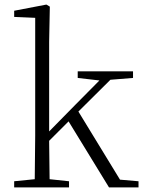

<svg xmlns="http://www.w3.org/2000/svg" viewBox="-20 -820 630 840"><path d="M320 -479 415 -468 311 -363 195 -245V-637L198 -791L183 -800L42 -773V-746L134 -742V-226L132 -36L42 -27V0H282V-27L197 -36L195 -204L280 -289L457 0H586V-27L505 -34L323 -332L463 -471L562 -479V-508H320Z"/></svg>

Font: Noto Serif TC ExtraLight
Style: Regular
Weight: 200
Designer: Ryoko NISHIZUKA 西塚涼子 (kana & ideographs); Frank Grießhammer (Latin, Greek & Cyrillic); Wenlong ZHANG 张文龙 (bopomofo); San
Foundry: Adobe
Version: Version 2.001;hotconv 1.1.0;makeotfexe 2.6.0